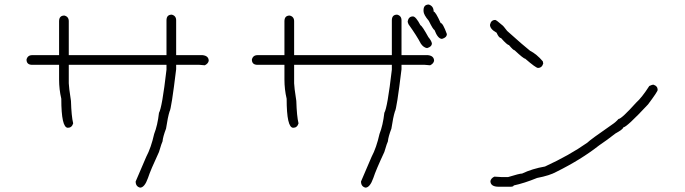

<svg xmlns="http://www.w3.org/2000/svg" viewBox="-20 -692 3040 852"><path d="M742.2 -627Q761.7 -622.1 761.7 -601.6V-447.3H878.9Q906.2 -444.3 906.2 -421.9Q903.3 -409.2 888.7 -402.3L865.2 -404.3H761.7V-384.8Q740.2 -207.5 732.4 -197.3Q724.6 -172.9 716.8 -121.1Q703.1 -85.4 701.2 -64.5Q698.2 -60.1 685.5 -17.6Q647.9 63 636.7 97.7Q621.6 140.6 601.6 140.6Q582 135.7 582 113.3L628.9 3.9Q650.4 -36.6 664.1 -97.7Q679.2 -135.7 685.5 -191.4Q699.2 -213.9 718.8 -382.8V-404.3H285.2V-322.3Q285.2 -307.6 294.9 -244.1Q296.9 -176.3 304.7 -144.5Q298.8 -125 281.2 -125Q252 -125 252 -253.9Q242.2 -294.9 242.2 -339.8V-404.3H123Q97.7 -404.3 97.7 -427.7Q102.5 -447.3 123 -447.3H242.2V-597.7Q242.2 -623 265.6 -623Q285.2 -618.2 285.2 -597.7V-447.3H718.8V-601.6Q718.8 -627 742.2 -627Z M1742.2 -627Q1761.7 -622.1 1761.7 -601.6V-447.3H1878.9Q1906.2 -444.3 1906.2 -421.9Q1903.3 -409.2 1888.7 -402.3L1865.2 -404.3H1761.7V-384.8Q1740.2 -207.5 1732.4 -197.3Q1724.6 -172.9 1716.8 -121.1Q1703.1 -85.4 1701.2 -64.5Q1698.2 -60.1 1685.5 -17.6Q1647.9 63 1636.7 97.7Q1621.6 140.6 1601.6 140.6Q1582 135.7 1582 113.3L1628.9 3.9Q1650.4 -36.6 1664.1 -97.7Q1679.2 -135.7 1685.5 -191.4Q1699.2 -213.9 1718.8 -382.8V-404.3H1285.2V-322.3Q1285.2 -307.6 1294.9 -244.1Q1296.9 -176.3 1304.7 -144.5Q1298.8 -125 1281.2 -125Q1252 -125 1252 -253.9Q1242.2 -294.9 1242.2 -339.8V-404.3H1123Q1097.7 -404.3 1097.7 -427.7Q1102.5 -447.3 1123 -447.3H1242.2V-597.7Q1242.2 -623 1265.6 -623Q1285.2 -618.2 1285.2 -597.7V-447.3H1718.8V-601.6Q1718.8 -627 1742.2 -627ZM1882.8 -671.9Q1904.3 -665 1904.3 -640.6Q1912.6 -640.6 1935.5 -589.8Q1945.3 -589.8 1962.9 -541Q1962.9 -525.4 1941.4 -519.5Q1922.9 -519.5 1908.2 -558.6Q1901.9 -560.5 1882.8 -599.6Q1859.4 -627 1859.4 -642.6V-646.5Q1859.4 -671.9 1882.8 -671.9ZM1812.5 -619.1Q1825.2 -619.1 1845.7 -580.1Q1853.5 -577.1 1880.9 -527.3Q1894 -511.7 1896.5 -500Q1896.5 -484.4 1875 -478.5Q1859.4 -481 1847.7 -498Q1829.1 -533.7 1793 -584Q1789.1 -591.8 1789.1 -597.7Q1793.5 -619.1 1812.5 -619.1Z M2177.7 -603.5Q2182.1 -603.5 2209 -580.1Q2212.9 -578.1 2230.5 -554.7Q2305.2 -487.8 2332 -466.8Q2361.3 -452.1 2388.7 -419.9L2390.6 -410.2Q2384.8 -390.6 2367.2 -390.6Q2357.9 -390.6 2310.5 -431.6Q2303.2 -431.6 2263.7 -468.8Q2257.8 -468.8 2238.3 -492.2Q2230.5 -492.2 2203.1 -523.4Q2193.8 -523.4 2183.6 -546.9Q2154.3 -563 2154.3 -582Q2158.7 -603.5 2177.7 -603.5ZM2878.9 -316.4Q2898.4 -310.5 2898.4 -293Q2898.4 -285.6 2855.5 -228.5Q2760.7 -127 2746.1 -127Q2745.6 -118.7 2710.9 -99.6Q2674.3 -70.8 2638.7 -46.9Q2558.6 16.1 2449.2 70.3Q2419.9 86.9 2363.3 97.7Q2306.2 121.1 2259.8 130.9Q2258.8 136.7 2244.1 136.7H2193.4Q2156.2 136.7 2156.2 111.3Q2159.2 98.6 2173.8 91.8Q2196.8 93.8 2207 93.8H2234.4Q2285.2 78.1 2296.9 78.1Q2341.8 56.6 2398.4 46.9Q2506.8 -2.9 2585.9 -58.6Q2600.6 -73.2 2695.3 -138.7Q2712.4 -149.9 2724.6 -164.1Q2737.8 -164.1 2802.7 -236.3Q2828.1 -258.8 2861.3 -310.5Q2874.5 -316.4 2878.9 -316.4Z"/></svg>

Font: CEF Fonts CJK
Style: Regular
Weight: 400
Designer: PartyBoss (派对大魔王)
Version: Release 2.25